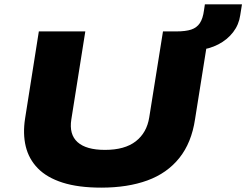

<svg xmlns="http://www.w3.org/2000/svg" viewBox="-20 -849 1129 880"><path d="M444 11Q339 11 267 -12Q195 -35 153.5 -77.5Q112 -120 98 -178Q84 -236 95 -306L158 -705H371L307 -302Q296 -233 335.5 -197.5Q375 -162 461 -162Q552 -162 602.5 -201.5Q653 -241 664 -311L727 -705H938L874 -303Q858 -195 802 -125Q746 -55 655.5 -22Q565 11 444 11ZM887 -619 785 -692 787 -705Q831 -705 856.5 -713.5Q882 -722 896 -743Q910 -764 915 -802L919 -829H1089L1081 -779Q1075 -736 1048.5 -701.5Q1022 -667 980.5 -645.5Q939 -624 887 -619Z"/></svg>

Font: Nunito Sans 10pt Expanded Black
Style: Italic
Weight: 900
Width: 7
Italic angle: -9°
Designer: Vernon Adams
Foundry: Vernon Adams
Version: Version 3.101;gftools[0.9.27]